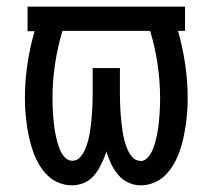

<svg xmlns="http://www.w3.org/2000/svg" viewBox="-20 -550 640 578"><path d="M196 8Q176 8 156.5 0Q137 -8 122.5 -22.5Q108 -37 97.5 -55Q87 -73 80 -92.5Q73 -112 68.5 -132Q64 -152 61 -172.5Q58 -193 56.5 -213.5Q55 -234 55 -254Q55 -306 62.5 -356.5Q70 -407 84 -456H63V-530H537V-457H516Q530 -407 537.5 -356.5Q545 -306 545 -254Q545 -234 543.5 -213.5Q542 -193 539 -172.5Q536 -152 531.5 -132Q527 -112 520 -92.5Q513 -73 502.5 -55Q492 -37 477.5 -22.5Q463 -8 443.5 0Q424 8 404 8Q384 8 366 -0.5Q348 -9 335.5 -24Q323 -39 314.5 -57Q306 -75 300 -94Q300 -94 300 -94Q300 -94 300 -94Q300 -94 300 -94Q300 -94 300 -94Q300 -94 300 -94Q300 -94 300 -94Q300 -94 300 -94Q300 -94 300 -94Q297 -83 296 -81.5Q295 -80 293.5 -75.5Q292 -71 290 -66.5Q288 -62 285.5 -57.5Q283 -53 281 -48.5Q279 -44 276.5 -40Q274 -36 271 -32Q268 -28 265 -24Q262 -20 258.5 -16.5Q255 -13 251 -10Q247 -7 243 -4.5Q239 -2 234.5 0Q230 2 225 3.5Q220 5 215.5 6Q211 7 206 7.5Q201 8 196 8ZM198 -66Q212 -66 221.5 -77Q231 -88 236.5 -101Q242 -114 245.5 -127.5Q249 -141 251 -154.5Q253 -168 254.5 -182Q256 -196 257 -209.5Q258 -223 258.5 -237Q259 -251 259 -265V-345H341V-265Q341 -251 341.5 -237Q342 -223 343 -209.5Q344 -196 345.5 -182Q347 -168 349 -154.5Q351 -141 354.5 -127.5Q358 -114 363.5 -101Q369 -88 378.5 -77Q388 -66 402 -66Q402 -66 402 -65.5Q402 -65 402 -65Q415 -65 424.5 -75.5Q434 -86 439 -98Q444 -110 447.5 -123Q451 -136 453.5 -149Q456 -162 457.5 -175Q459 -188 460 -201Q461 -214 461.5 -227.5Q462 -241 462 -254Q462 -305 454.5 -356Q447 -407 432 -457H168Q153 -407 145.5 -356Q138 -305 138 -254Q138 -241 138.5 -227.5Q139 -214 140 -201Q141 -188 142.5 -175Q144 -162 146.5 -149Q149 -136 152.5 -123Q156 -110 161 -98Q166 -86 175.5 -76Q185 -66 198 -66Z"/></svg>

Font: Iosevka Curly Extended
Style: Regular
Weight: 400
Width: 7
Monospace: yes
Designer: Belleve Invis
Foundry: Belleve Invis
Version: Version 11.1.0; ttfautohint (v1.8.3)